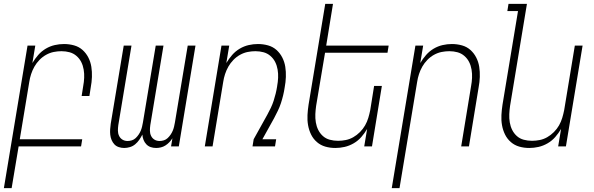

<svg xmlns="http://www.w3.org/2000/svg" viewBox="-43 -755 3063 990"><path d="M-23 215 99 -520H139L124 -430Q137 -452 154 -471.5Q171 -491 193 -504Q215 -517 239 -522.5Q263 -528 287 -528Q314 -528 339 -521Q364 -514 382.5 -497.5Q401 -481 412.5 -458.5Q424 -436 428 -410.5Q432 -385 431 -358Q430 -331 425 -305L418 -260H378L386 -311Q390 -332 391 -353.5Q392 -375 388.5 -396Q385 -417 376 -435Q367 -453 351.5 -466.5Q336 -480 316 -485.5Q296 -491 274 -491Q254 -491 234 -487Q214 -483 195 -472.5Q176 -462 160.5 -446Q145 -430 134.5 -411.5Q124 -393 117.5 -373Q111 -353 108 -333L59 -37H381L375 0H53L17 215Z M762 8Q747 8 734 3.5Q721 -1 711.5 -11Q702 -21 697 -34Q692 -47 691 -61Q684 -47 675 -34Q666 -21 654 -11Q642 -1 627 3.5Q612 8 597 8Q583 8 569.5 3.5Q556 -1 547 -10.5Q538 -20 532.5 -33Q527 -46 525.5 -60Q524 -74 525 -88.5Q526 -103 528 -117L595 -520H635L567 -110Q565 -96 565 -81.5Q565 -67 571 -54.5Q577 -42 588.5 -35Q600 -28 615 -28Q626 -28 637 -31.5Q648 -35 656.5 -43Q665 -51 671.5 -60.5Q678 -70 682.5 -80.5Q687 -91 689.5 -102Q692 -113 694 -124L760 -520H800L732 -110Q730 -96 730 -81.5Q730 -67 736 -54.5Q742 -42 753.5 -35Q765 -28 780 -28Q791 -28 802 -31.5Q813 -35 821.5 -43Q830 -51 836.5 -60.5Q843 -70 847.5 -80.5Q852 -91 854.5 -102Q857 -113 859 -124L925 -520H965L879 0H839L846 -42Q839 -31 830 -21.5Q821 -12 810 -5Q799 2 786.5 5Q774 8 762 8Z M1013 0 1099 -520H1139L1124 -430Q1137 -452 1154 -471.5Q1171 -491 1193 -504Q1215 -517 1239 -522.5Q1263 -528 1287 -528Q1314 -528 1339 -521Q1364 -514 1382.5 -497.5Q1401 -481 1412.5 -458.5Q1424 -436 1428 -410.5Q1432 -385 1431 -358Q1430 -331 1425 -305Q1422 -284 1417 -263.5Q1412 -243 1405.5 -223Q1399 -203 1389.5 -183.5Q1380 -164 1370 -145L1310 -37H1381L1375 0H1259L1265 -37L1335 -163Q1345 -181 1353.5 -199Q1362 -217 1368 -235.5Q1374 -254 1378.5 -272.5Q1383 -291 1386 -310V-311Q1390 -332 1391 -353.5Q1392 -375 1388.5 -396Q1385 -417 1376 -435Q1367 -453 1351.5 -466.5Q1336 -480 1316 -485.5Q1296 -491 1274 -491Q1254 -491 1234 -487Q1214 -483 1195 -472.5Q1176 -462 1160.5 -446Q1145 -430 1134.5 -411.5Q1124 -393 1117.5 -373Q1111 -353 1108 -333L1053 0Z M1686 8Q1659 8 1634.5 1Q1610 -6 1591 -22.5Q1572 -39 1561 -61.5Q1550 -84 1545.5 -109.5Q1541 -135 1542.5 -162Q1544 -189 1548 -215L1634 -735H1674L1639 -520H1961L1955 -483H1633L1587 -209Q1584 -188 1583 -166.5Q1582 -145 1585.5 -124Q1589 -103 1598 -85Q1607 -67 1622 -53.5Q1637 -40 1657.5 -34.5Q1678 -29 1700 -29Q1720 -29 1740 -33Q1760 -37 1778.5 -47.5Q1797 -58 1813 -74Q1829 -90 1839.5 -108.5Q1850 -127 1856 -147Q1862 -167 1866 -187L1886 -312H1926L1875 0H1835L1850 -90Q1837 -68 1820 -48.5Q1803 -29 1780.5 -16Q1758 -3 1734 2.5Q1710 8 1686 8Z M1977 215 2099 -520H2139L2124 -430Q2137 -452 2154 -471.5Q2171 -491 2193 -504Q2215 -517 2239 -522.5Q2263 -528 2287 -528Q2314 -528 2339 -521Q2364 -514 2382.5 -497.5Q2401 -481 2412.5 -458.5Q2424 -436 2428 -410.5Q2432 -385 2431 -358Q2430 -331 2425 -305L2375 0H2335L2386 -311Q2390 -332 2391 -353.5Q2392 -375 2388.5 -396Q2385 -417 2376 -435Q2367 -453 2351.5 -466.5Q2336 -480 2316 -485.5Q2296 -491 2274 -491Q2254 -491 2234 -487Q2214 -483 2195 -472.5Q2176 -462 2160.5 -446Q2145 -430 2134.5 -411.5Q2124 -393 2117.5 -373Q2111 -353 2108 -333L2017 215Z M2686 8Q2659 8 2634.5 1Q2610 -6 2591 -22.5Q2572 -39 2561 -61.5Q2550 -84 2545.5 -109.5Q2541 -135 2542.5 -162Q2544 -189 2548 -215L2628 -698H2573L2579 -735H2674L2587 -209Q2584 -188 2583 -166.5Q2582 -145 2585.5 -124Q2589 -103 2598 -85Q2607 -67 2622 -53.5Q2637 -40 2657.5 -34.5Q2678 -29 2700 -29Q2720 -29 2740 -33Q2760 -37 2778.5 -47.5Q2797 -58 2813 -74Q2829 -90 2839.5 -108.5Q2850 -127 2856 -147Q2862 -167 2866 -187L2921 -520H2961L2875 0H2835L2850 -90Q2837 -68 2820 -48.5Q2803 -29 2780.5 -16Q2758 -3 2734 2.5Q2710 8 2686 8Z"/></svg>

Font: Iosevka Extralight
Style: Italic
Weight: 200
Italic angle: -9°
Monospace: yes
Designer: Belleve Invis
Foundry: Belleve Invis
Version: Version 32.5.0; ttfautohint (v1.8.4)